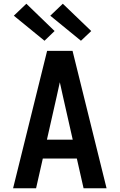

<svg xmlns="http://www.w3.org/2000/svg" viewBox="-20 -1007 640 1027"><path d="M50 0 232 -735H368L550 0H427L391 -159H209L173 0ZM231 -260H369L317 -490Q313 -509 308.5 -528.5Q304 -548 300 -567Q296 -548 291.5 -528.5Q287 -509 283 -490ZM413 -789 249 -923 316 -987 468 -841ZM218 -789 54 -923 121 -987 272 -841Z"/></svg>

Font: Iosevka Fixed Extended
Style: Bold
Weight: 700
Width: 7
Monospace: yes
Designer: Belleve Invis
Foundry: Belleve Invis
Version: Version 24.1.1; ttfautohint (v1.8.4)